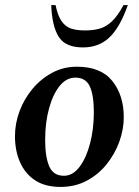

<svg xmlns="http://www.w3.org/2000/svg" viewBox="-20 -727 548 757"><path d="M219 10Q158 10 118.5 -16Q79 -42 59 -87.5Q39 -133 39 -190Q39 -240 57 -288.5Q75 -337 108 -376.5Q141 -416 185.5 -440Q230 -464 283 -464Q378 -464 423 -407.5Q468 -351 468 -265Q468 -217 450.5 -168.5Q433 -120 400.5 -79.5Q368 -39 322 -14.5Q276 10 219 10ZM232 -34Q267 -34 293.5 -69Q320 -104 335 -161Q350 -218 350 -284Q350 -352 334 -386.5Q318 -421 277 -421Q242 -421 215.5 -388.5Q189 -356 173.5 -300Q158 -244 158 -175Q158 -109 174 -71.5Q190 -34 232 -34ZM307 -540Q238 -540 211.5 -582Q185 -624 182 -707H199Q208 -664 223.5 -642.5Q239 -621 261.5 -614Q284 -607 315 -607Q347 -607 372.5 -614Q398 -621 421 -642.5Q444 -664 467 -707H484Q453 -619 411.5 -579.5Q370 -540 307 -540Z"/></svg>

Font: Spectral SemiBold
Style: Italic
Weight: 600
Italic angle: -10°
Designer: Jean-Baptiste Levee
Foundry: Production Type
Version: Version 2.001